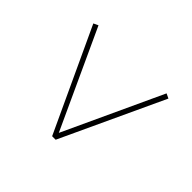

<svg xmlns="http://www.w3.org/2000/svg" viewBox="-91 -596 732 732"><g transform="rotate(-45 275.0 -230.5)"><path d="M75 -231 472 -47 463 -28 48 -221V-240L463 -433L472 -414Z"/></g></svg>

Font: Ysabeau Extralight
Style: Italic
Weight: 200
Italic angle: -12°
Designer: Christian Thalmann (Catharsis Fonts)
Version: Version 0.003